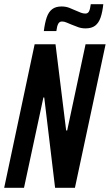

<svg xmlns="http://www.w3.org/2000/svg" viewBox="-21 -900 526 920"><path d="M-1 0 145 -688H245L296 -275H301L389 -688H485L338 0H243L191 -433H187L94 0ZM189 -751Q194 -791 203 -817Q212 -843 229 -856Q246 -869 274 -869Q294 -869 311 -862.5Q328 -856 343 -849Q356 -843 367 -839Q378 -835 388 -835Q400 -835 405.5 -845.5Q411 -856 414 -880H474Q470 -842 461 -816Q452 -790 435 -777Q418 -764 389 -764Q370 -764 354.5 -769.5Q339 -775 322 -782Q309 -787 298 -792Q287 -797 276 -797Q264 -797 258 -786Q252 -775 249 -751Z"/></svg>

Font: Saira ExtraCondensed SemiBold
Style: Italic
Weight: 600
Width: 2
Italic angle: -12°
Designer: Hector Gatti with collaboration of the Omnibus-Type team
Foundry: Omnibus-Type
Version: Version 1.101